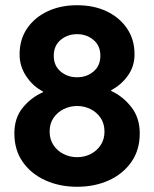

<svg xmlns="http://www.w3.org/2000/svg" viewBox="-20 -705 590 735"><path d="M275 10Q208.3 10 153.8 -14.6Q99.2 -39.2 67.1 -85Q35 -130.8 35 -194.2Q35 -254.2 67.5 -293.3Q100 -332.5 144.2 -351.7V-355Q106.7 -374.2 80.8 -412.5Q55 -450.8 55 -496.7Q55 -554.2 83.8 -596.2Q112.5 -638.3 162.1 -661.7Q211.7 -685 275 -685Q339.2 -685 388.3 -661.7Q437.5 -638.3 466.2 -596.2Q495 -554.2 495 -496.7Q495 -450.8 469.2 -415Q443.3 -379.2 405.8 -360V-356.7Q450 -336.7 482.5 -295.4Q515 -254.2 515 -194.2Q515 -130.8 482.9 -85Q450.8 -39.2 396.7 -14.6Q342.5 10 275 10ZM275 -103.3Q303.3 -103.3 327.1 -115.4Q350.8 -127.5 365.4 -149.6Q380 -171.7 380 -200.8Q380 -231.7 365.4 -253.3Q350.8 -275 327.1 -287.1Q303.3 -299.2 275 -299.2Q247.5 -299.2 223.3 -287.1Q199.2 -275 184.6 -253.3Q170 -231.7 170 -201.7Q170 -171.7 184.6 -149.6Q199.2 -127.5 223.3 -115.4Q247.5 -103.3 275 -103.3ZM275 -409.2Q311.7 -409.2 337.9 -431.2Q364.2 -453.3 364.2 -491.7Q364.2 -530 337.9 -552.1Q311.7 -574.2 275 -574.2Q238.3 -574.2 212.1 -552.1Q185.8 -530 185.8 -491.7Q185.8 -453.3 212.1 -431.2Q238.3 -409.2 275 -409.2Z"/></svg>

Font: Funnel Sans Light
Style: Bold
Weight: 700
Version: Version 1.000